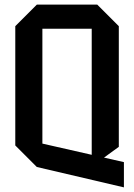

<svg xmlns="http://www.w3.org/2000/svg" viewBox="-20 -721 580 829"><path d="M46 -93V-608L139 -701H400L493 -608V-87L376 -2V-597H163V-101L515 -21V88L139 0Z"/></svg>

Font: Tektur SemiCondensed Medium
Style: Regular
Weight: 500
Width: 4
Designer: Adam Jagosz
Foundry: Adam Jagosz
Version: Version 1.005;gftools[0.9.30]